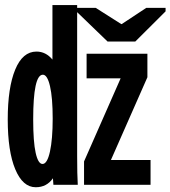

<svg xmlns="http://www.w3.org/2000/svg" viewBox="-20 -745 687 774"><path d="M525.4 -577.6H413.6L287.6 -699.2V-713.4H365.7L468.8 -647.9H470.7L569.8 -713.4H647.5V-699.2ZM195.3 0 193.4 -26.4Q168.5 9.8 124 9.8Q71.8 9.8 41.5 -62.7Q11.2 -135.3 11.2 -263.2Q11.2 -391.6 41.3 -464.4Q71.3 -537.1 127 -537.1Q164.6 -537.1 191.4 -504.9V-724.6H291V-115.2Q291 -41.5 293.5 0ZM192.4 -266.6Q192.4 -351.1 181.6 -397.5Q170.9 -443.8 152.8 -443.8Q113.8 -443.8 113.8 -263.2Q113.8 -173.3 123.8 -128.7Q133.8 -84 151.4 -84Q170.4 -84 181.4 -134Q192.4 -184.1 192.4 -266.6ZM318.8 0V-94.2L466.3 -429.2H329.1V-528.3H574.2V-433.6L427.2 -100.1H586.9V0Z"/></svg>

Font: Cousine
Style: Bold
Weight: 700
Monospace: yes
Designer: Steve Matteson
Foundry: Ascender Corporation
Version: Version 1.20